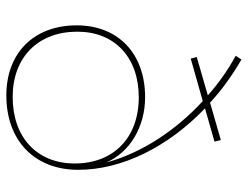

<svg xmlns="http://www.w3.org/2000/svg" viewBox="-108 -674 782 606"><g transform="rotate(90 283.0 -371.0)"><path d="M322 -627 427 -657 422 -677 304 -643C264 -680 218 -713 168 -742L156 -724C200 -700 243 -670 281 -636L160 -601L165 -582L299 -620C393 -534 464 -424 493 -315C461 -390 380 -438 287 -438C149 -438 60 -353 60 -222C60 -87 147 0 281 0C424 0 516 -89 516 -227C516 -366 443 -511 322 -627ZM286 -20C161 -20 80 -100 80 -224C80 -342 161 -418 287 -418C414 -418 496 -339 496 -216C496 -97 414 -20 286 -20Z"/></g></svg>

Font: Montserrat Thin
Style: Regular
Weight: 250
Designer: Julieta Ulanovsky
Foundry: Julieta Ulanovsky
Version: Version 4.000